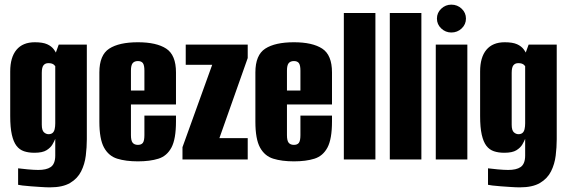

<svg xmlns="http://www.w3.org/2000/svg" viewBox="-20 -687 2448 827"><path d="M195 120Q179 120 157 118.5Q135 117 113.5 115.5Q92 114 76.5 112Q61 110 58 109V38Q72 40 99.5 42.5Q127 45 145 45Q162 45 175.5 42Q189 39 198.5 32.5Q208 26 213 13.5Q218 1 218 -17V-89Q214 -79 206 -65Q198 -51 180.5 -40Q163 -29 128 -29Q103 -29 83.5 -35.5Q64 -42 51 -59Q38 -76 31 -107Q24 -138 24 -187V-379Q24 -440 51 -472.5Q78 -505 130 -505Q164 -505 183 -496.5Q202 -488 212.5 -473.5Q223 -459 230 -440L212 -437L233 -495H354V-87Q354 -53 349.5 -16.5Q345 20 329.5 51Q314 82 282 101Q250 120 195 120ZM189 -109Q200 -109 206.5 -114.5Q213 -120 215.5 -131Q218 -142 218 -156V-402Q216 -405 212.5 -408Q209 -411 203.5 -413Q198 -415 188 -415Q175 -415 167.5 -406Q160 -397 160 -373V-150Q160 -137 162.5 -129Q165 -121 169.5 -117Q174 -113 179 -111Q184 -109 189 -109Z M574 8Q522 8 485 -3.5Q448 -15 428 -51.5Q408 -88 408 -163V-375Q408 -450 450.5 -477.5Q493 -505 574 -505Q654 -505 696 -477.5Q738 -450 738 -375V-237H544V-105Q544 -81 551.5 -72Q559 -63 574 -63Q589 -63 595.5 -72Q602 -81 602 -105V-189H738V-164Q738 -88 718.5 -51.5Q699 -15 662.5 -3.5Q626 8 574 8ZM544 -297H602V-383Q602 -406 595.5 -415Q589 -424 574 -424Q559 -424 551.5 -415Q544 -406 544 -383Z M766 0V-53L894 -408H780V-495H1047V-437L925 -92H1047V0Z M1246 8Q1194 8 1157 -3.5Q1120 -15 1100 -51.5Q1080 -88 1080 -163V-375Q1080 -450 1122.5 -477.5Q1165 -505 1246 -505Q1326 -505 1368 -477.5Q1410 -450 1410 -375V-237H1216V-105Q1216 -81 1223.5 -72Q1231 -63 1246 -63Q1261 -63 1267.5 -72Q1274 -81 1274 -105V-189H1410V-164Q1410 -88 1390.5 -51.5Q1371 -15 1334.5 -3.5Q1298 8 1246 8ZM1216 -297H1274V-383Q1274 -406 1267.5 -415Q1261 -424 1246 -424Q1231 -424 1223.5 -415Q1216 -406 1216 -383Z M1461 0V-631H1597V0Z M1659 0V-631H1795V0Z M1857 0V-495H1993V0ZM1924 -547Q1899 -547 1880.5 -564.5Q1862 -582 1862 -607Q1862 -632 1880.5 -649.5Q1899 -667 1924 -667Q1950 -667 1968.5 -649.5Q1987 -632 1987 -607Q1987 -582 1968.5 -564.5Q1950 -547 1924 -547Z M2219 120Q2203 120 2181 118.5Q2159 117 2137.5 115.5Q2116 114 2100.5 112Q2085 110 2082 109V38Q2096 40 2123.5 42.5Q2151 45 2169 45Q2186 45 2199.5 42Q2213 39 2222.5 32.5Q2232 26 2237 13.5Q2242 1 2242 -17V-89Q2238 -79 2230 -65Q2222 -51 2204.5 -40Q2187 -29 2152 -29Q2127 -29 2107.5 -35.5Q2088 -42 2075 -59Q2062 -76 2055 -107Q2048 -138 2048 -187V-379Q2048 -440 2075 -472.5Q2102 -505 2154 -505Q2188 -505 2207 -496.5Q2226 -488 2236.5 -473.5Q2247 -459 2254 -440L2236 -437L2257 -495H2378V-87Q2378 -53 2373.5 -16.5Q2369 20 2353.5 51Q2338 82 2306 101Q2274 120 2219 120ZM2213 -109Q2224 -109 2230.5 -114.5Q2237 -120 2239.5 -131Q2242 -142 2242 -156V-402Q2240 -405 2236.5 -408Q2233 -411 2227.5 -413Q2222 -415 2212 -415Q2199 -415 2191.5 -406Q2184 -397 2184 -373V-150Q2184 -137 2186.5 -129Q2189 -121 2193.5 -117Q2198 -113 2203 -111Q2208 -109 2213 -109Z"/></svg>

Font: Alumni Sans ExtraBold
Style: Regular
Weight: 800
Designer: Robert E. Leuschke
Foundry: Robert E. Leuschke
Version: Version 1.018